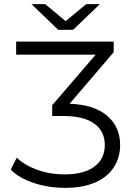

<svg xmlns="http://www.w3.org/2000/svg" viewBox="-20 -901 655 927"><path d="M560 -201Q560 -141 530 -94Q500 -47 440.5 -20.5Q381 6 295 6Q213 6 142 -18Q71 -42 32 -82L61 -140Q97 -104 159 -81.5Q221 -59 293 -59Q385 -59 435.5 -96.5Q486 -134 486 -201Q486 -267 435.5 -304Q385 -341 284 -341H232V-393L442 -637H58V-700H529V-649L316 -400Q435 -396 497.5 -342Q560 -288 560 -201ZM462 -881 333 -757H261L132 -881H198L297 -799L396 -881Z"/></svg>

Font: Idrija
Style: Regular
Weight: 400
Designer: Julieta Ulanovsky
Foundry: Julieta Ulanovsky
Version: Version 7.200